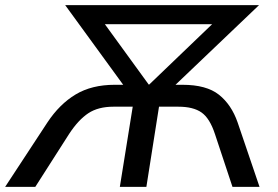

<svg xmlns="http://www.w3.org/2000/svg" viewBox="-55 -725 1078 745"><path d="M-35 0 129 -250Q176 -321 238.5 -358.5Q301 -396 390 -396H423L198 -705H950L626 -396H653Q746 -396 794.5 -357.5Q843 -319 867 -250L952 0H847L779 -205Q759 -266 727 -288.5Q695 -311 637 -311H562L513 0H410L460 -311H385Q326 -311 287.5 -285.5Q249 -260 213 -205L82 0ZM522 -397H524L768 -631H352Z"/></svg>

Font: Winston Medium
Style: Italic
Weight: 500
Italic angle: -9°
Designer: Original fonts by Vernon Adams / Changes by Cristiano Sobral
Foundry: Original fonts by Vernon Adams / Changes by Cristiano Sobral
Version: Version 2.503;July 17, 2020;FontCreator 13.0.0.2655 64-bit